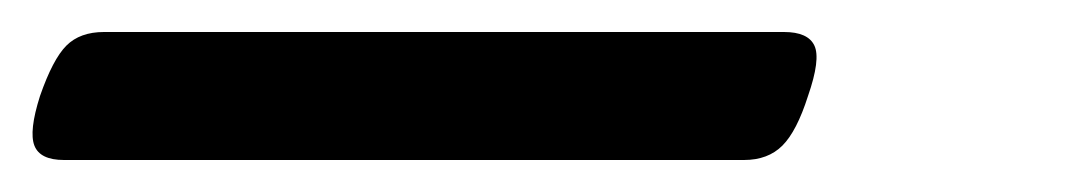

<svg xmlns="http://www.w3.org/2000/svg" viewBox="-101 34 671 120"><path d="M-61 134Q-76 134 -79.5 125Q-83 116 -76 94Q-68 71 -59.5 62.5Q-51 54 -36 54H389Q404 54 408 62.5Q412 71 404 94Q397 116 388 125Q379 134 364 134Z"/></svg>

Font: Playwrite IE
Style: Regular
Weight: 400
Designer: Veronika Burian, José Scaglione
Foundry: TypeTogether
Version: Version 1.002